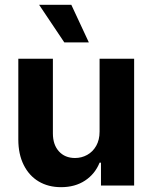

<svg xmlns="http://www.w3.org/2000/svg" viewBox="-20 -776 637 803"><path d="M396.5 -530.3H541V0H402.3V-95.7H396.5Q377.4 -48.3 335.7 -20.8Q293.9 6.8 235.4 6.8Q182.1 6.8 141.8 -17.1Q101.6 -41 79.1 -86.2Q56.6 -131.3 56.6 -192.4V-530.3H201.2V-217.8Q201.2 -170.9 226.3 -143.1Q251.5 -115.2 293.9 -115.2Q321.3 -115.2 344.7 -128.2Q368.2 -141.1 382.3 -166Q396.5 -190.9 396.5 -225.6ZM143.6 -755.9H278.3L351.6 -598.6H249Z"/></svg>

Font: Pretendard Std
Style: Bold
Weight: 700
Designer: Base glyphs from Inter by Rasmus Andersson; Hangeul glyphs from Noto Sans CJK(Source Han Sans) by Jang Soo-young and Kan
Foundry: Kil Hyung-jin
Version: Version 1.309